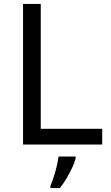

<svg xmlns="http://www.w3.org/2000/svg" viewBox="-20 -734 564 975"><path d="M97 0V-714H187V-80H499V0ZM364 70Q360 88 347.5 115.5Q335 143 318.5 171Q302 199 284 221H236V209Q244 192 252.5 165.5Q261 139 268 110.5Q275 82 277 61H364Z"/></svg>

Font: Noto Sans Meetei Mayek
Style: Regular
Weight: 400
Designer: Monotype Design Team and Neelakash Kshetrimayum
Foundry: Monotype Imaging Inc.
Version: Version 2.002